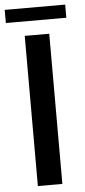

<svg xmlns="http://www.w3.org/2000/svg" viewBox="-58 -885 407 917"><g transform="rotate(-5 145.5 -426.0)"><path d="M203 0H85.5V-720H203ZM1 -852H291V-789H1Z"/></g></svg>

Font: Lato 2
Style: Regular
Weight: 600
Designer: Lukasz Dziedzic with Adam Twardoch and Botio Nikoltchev
Foundry: tyPoland Lukasz Dziedzic
Version: Version 2.015; 2015-08-06; http://www.latofonts.com/